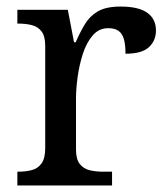

<svg xmlns="http://www.w3.org/2000/svg" viewBox="-20 -566 511 586"><path d="M33 0V-42H36Q59 -42 77.5 -47Q96 -52 107 -67.5Q118 -83 118 -114V-426Q118 -456 106.5 -470.5Q95 -485 76.5 -489.5Q58 -494 36 -494H33V-536H187L206 -437H211Q224 -467 239 -492Q254 -517 279 -531.5Q304 -546 348 -546Q403 -546 429.5 -527Q456 -508 456 -473Q456 -442 434.5 -422Q413 -402 363 -402Q363 -430 358 -447Q353 -464 341.5 -472Q330 -480 310 -480Q282 -480 263 -458Q244 -436 233 -402Q222 -368 217 -331.5Q212 -295 212 -266V-109Q212 -80 223.5 -65.5Q235 -51 253.5 -46.5Q272 -42 294 -42H322V0Z"/></svg>

Font: Noto Serif Sinhala
Style: Regular
Weight: 400
Designer: Jelle Bosma - Monotype Design Team
Foundry: Monotype Imaging Inc.
Version: Version 2.006